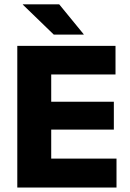

<svg xmlns="http://www.w3.org/2000/svg" viewBox="-20 -846 586 866"><path d="M211 0H58V-639H211ZM505.5 0H103.5V-130.5H505.5ZM493.5 -261.5H147.5V-387H493.5ZM501 -510H103V-639H501ZM357.5 -691.5 247 -826.5H83V-825L222.5 -690H357.5Z"/></svg>

Font: Anek Kannada
Style: Bold
Weight: 700
Version: Version 1.003